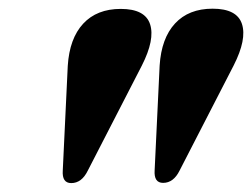

<svg xmlns="http://www.w3.org/2000/svg" viewBox="-20 -818 580 442"><path d="M144 -396.5Q122.5 -396.5 124.5 -425.5L136 -666.5Q140 -729.5 171.5 -763.5Q203 -797.5 258 -797.5Q314 -797.5 325.5 -762.2Q337 -727 306.5 -667L182 -425Q168 -396.5 144 -396.5ZM355.5 -397Q334 -397 336 -426L347.5 -667Q351.5 -730 383 -764Q414.5 -798 469.5 -798Q525.5 -798 537 -762.8Q548.5 -727.5 518 -667.5L393.5 -425.5Q379.5 -397 355.5 -397Z"/></svg>

Font: Fraunces 72pt Black
Style: Italic
Weight: 900
Italic angle: -16°
Version: Version 1.000;[b76b70a41]